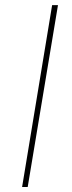

<svg xmlns="http://www.w3.org/2000/svg" viewBox="-20 -748 290 768"><path d="M211.9 -727.5 90.8 0H68.4L188.5 -727.5Z"/></svg>

Font: Inter Tight Thin
Style: Italic
Weight: 250
Italic angle: -9.39999°
Designer: Rasmus Andersson
Foundry: rsms
Version: Version 3.004